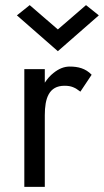

<svg xmlns="http://www.w3.org/2000/svg" viewBox="-20 -730 406 750"><path d="M206 -615 96 -710 46 -670 206 -530 366 -670 316 -710ZM155 -460H75V0H155V-280C155 -346 171 -395 232 -395C259 -395 273 -388 294 -372L338 -438C314 -463 285 -470 252 -470C231 -470 210 -462 189 -445C176 -435 165 -422 155 -407Z"/></svg>

Font: Jost
Style: Regular
Weight: 400
Version: Version 3.710